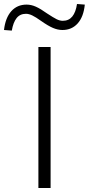

<svg xmlns="http://www.w3.org/2000/svg" viewBox="-100 -940 444 960"><path d="M92 0V-705H153V0ZM-41 -787 -80 -790Q-73 -851 -43.5 -884Q-14 -917 33 -917Q56 -917 79.5 -906.5Q103 -896 135 -873Q167 -852 183 -844Q199 -836 214 -836Q244 -836 261.5 -857.5Q279 -879 285 -920L324 -917Q318 -856 288.5 -823Q259 -790 212 -790Q189 -790 164.5 -800.5Q140 -811 106 -835Q78 -855 61 -863Q44 -871 30 -871Q0 -871 -17 -849.5Q-34 -828 -41 -787Z"/></svg>

Font: Nunito Sans 12pt ExtraLight Light
Style: Regular
Weight: 300
Version: Version 3.101;gftools[0.9.27]